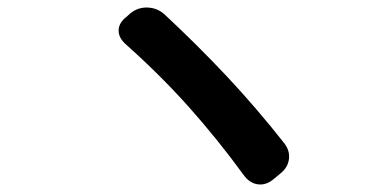

<svg xmlns="http://www.w3.org/2000/svg" viewBox="-20 -599 1040 509"><path d="M326 -564Q346 -580 371.5 -579Q397 -578 416 -561Q502 -481 580.5 -397.5Q659 -314 733 -220Q749 -200 746 -177Q743 -154 722 -138L704 -123Q684 -107 662.5 -110.5Q641 -114 626 -135Q556 -231 480.5 -315.5Q405 -400 313 -482Q294 -499 294.5 -519Q295 -539 316 -555Z"/></svg>

Font: Chiron GoRound TC SB
Style: Regular
Weight: 500
Designer: Ryoko NISHIZUKA 西塚涼子 (kana, bopomofo & ideographs); Paul D. Hunt (Latin, Greek & Cyrillic); Sandoll Communications 산돌커뮤니
Foundry: Adobe
Version: Version 1.000;hotconv 1.1.1;makeotfexe 2.6.0